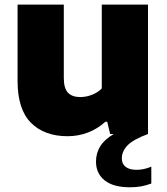

<svg xmlns="http://www.w3.org/2000/svg" viewBox="-20 -568 706 814"><path d="M621.5 138.5V210Q600.5 218 579 222Q557.5 226 530.5 226Q460.5 226 423.8 196.8Q387 167.5 387 117Q387 81.5 404.8 52.5Q422.5 23.5 462.5 0H447L434.5 -52H427Q394 -22 353 -6.2Q312 9.5 266.5 9.5Q168 9.5 111.2 -47.5Q54.5 -104.5 54.5 -224.5V-548.5H250.5V-237.5Q250.5 -193.5 268.2 -175Q286 -156.5 320 -156.5Q345.5 -156.5 370.2 -166.2Q395 -176 411.5 -193V-548.5H607.5V0Q545.5 23 521 48Q496.5 73 496.5 104Q496.5 126.5 512.5 139.2Q528.5 152 559 152Q590 152 621.5 138.5Z"/></svg>

Font: Encode Sans Semi Expanded ExBd
Style: Regular
Weight: 800
Width: 6
Designer: Multiple Designers
Foundry: Impallari Type
Version: Version 2.000